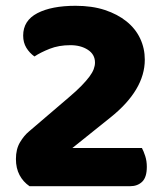

<svg xmlns="http://www.w3.org/2000/svg" viewBox="-20 -643 562 663"><path d="M241 -623Q298 -623 342 -608.5Q386 -594 417 -569Q448 -544 464 -510Q480 -476 480 -437Q480 -332 361 -237L230 -132H470Q476 -121 481.5 -104Q487 -87 487 -67Q487 -31 471 -15.5Q455 0 429 0H82Q60 -15 47.5 -38.5Q35 -62 35 -94Q35 -128 49 -151.5Q63 -175 80 -189L218 -307Q244 -329 261 -346.5Q278 -364 288.5 -378Q299 -392 303.5 -404Q308 -416 308 -427Q308 -455 283.5 -471Q259 -487 223 -487Q183 -487 151.5 -474.5Q120 -462 99 -448Q82 -460 71 -478Q60 -496 60 -520Q60 -572 109 -597.5Q158 -623 241 -623Z"/></svg>

Font: Baloo Thambi
Style: Regular
Weight: 400
Designer: Aadarsh Rajan and Ek Type
Foundry: Ek Type
Version: Version 1.100;PS 1.000;hotconv 1.0.88;makeotf.lib2.5.647800;